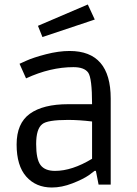

<svg xmlns="http://www.w3.org/2000/svg" viewBox="-20 -822 608 855"><path d="M390 -358Q390 -475 372.5 -499Q355 -523 307 -523Q204 -523 96 -473L67 -538L98 -552Q129 -566 185 -580.5Q241 -595 290 -595Q473 -595 473 -383V0H419L407 -61H401L376 -42Q350 -24 302.5 -5.5Q255 13 211 13Q140 13 97 -35.5Q54 -84 54 -178.5Q54 -273 113 -315.5Q172 -358 284 -358ZM225 -61Q301 -61 390 -115V-281Q332 -288 283 -288Q190 -288 168 -269Q141 -248 141 -180.5Q141 -113 160.5 -87Q180 -61 225 -61ZM371 -802 402 -735 169 -657 149 -707Z"/></svg>

Font: Ruda
Style: Regular
Weight: 400
Designer: Mariela Monsalve, Angelina Sanchez
Foundry: Mariela Monsalve, Angelina Sanchez
Version: Version 1.002